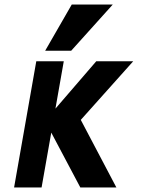

<svg xmlns="http://www.w3.org/2000/svg" viewBox="-20 -826 640 852"><path d="M207.5 -237.5 164.5 6H42.5L141 -554H263L226 -344L407 -554H571L338.5 -294L496.5 6H336.5ZM180.5 -601 298.5 -806H480.5L296 -601Z"/></svg>

Font: JuliaMono Black
Style: Italic
Weight: 900
Italic angle: -9°
Monospace: yes
Designer: cormullion
Foundry: corm
Version: Version 0.057; ttfautohint (v1.8.4)